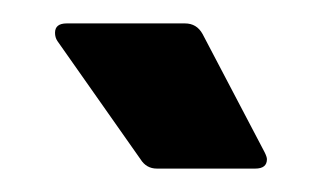

<svg xmlns="http://www.w3.org/2000/svg" viewBox="-20 -720 273 164"><path d="M208 -584Q208 -576 198 -576H114Q105 -576 100 -584L29 -685Q27 -688 27 -692Q27 -700 37 -700H138Q148 -700 153 -691L206 -590Q208 -586 208 -584Z"/></svg>

Font: UMi
Style: Bold
Weight: 700
Designer: Peter Middis
Foundry: We Are UMi
Version: Version 1.0